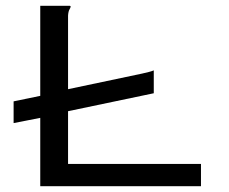

<svg xmlns="http://www.w3.org/2000/svg" viewBox="-20 -643 790 663"><path d="M119 0V-236L27 -218V-293L119 -312V-623H221Q224 -622 224 -621Q224 -617 220 -610.5Q216 -604 215 -589V-335L471 -389Q484 -392 494 -394.5Q504 -397 511 -400V-321L215 -259V-77H674V0Z"/></svg>

Font: Inconsolata ExtraExpanded Medium
Style: Regular
Weight: 500
Width: 8
Monospace: yes
Designer: Raph Levien, Cyreal, Brenton Simpson
Foundry: Raph Levien, Cyreal, Google
Version: Version 3.001; ttfautohint (v1.8.2.53-6de2)